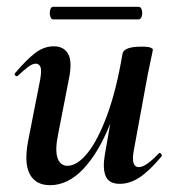

<svg xmlns="http://www.w3.org/2000/svg" viewBox="-20 -531 516 564"><path d="M127 13Q85 13 67.5 -19.5Q50 -52 63 -119L98 -297Q103 -326 98.5 -335Q94 -344 85 -344Q75 -344 62 -334Q49 -324 33 -309Q29 -305 25 -309Q21 -313 25 -317Q57 -355 83 -375Q109 -395 138 -395Q168 -395 180.5 -372Q193 -349 182 -297L151 -138Q141 -90 149 -67Q157 -44 178 -44Q207 -44 237.5 -82Q268 -120 295 -193.5Q322 -267 340 -374L358 -373Q339 -255 304 -168Q269 -81 224 -34Q179 13 127 13ZM332 9Q300 9 290.5 -13.5Q281 -36 288 -77L340 -374Q345 -394 396 -394Q416 -394 422.5 -391Q429 -388 429 -386Q429 -382 424 -360Q419 -338 414 -312L373 -89Q364 -40 388 -40Q398 -40 412.5 -50Q427 -60 446 -80Q449 -84 453 -79.5Q457 -75 454 -71Q418 -28 389.5 -9.5Q361 9 332 9ZM136 -474Q130 -474 127.5 -483.5Q125 -493 127.5 -502Q130 -511 136 -511H387Q394 -511 396.5 -502Q399 -493 396.5 -483.5Q394 -474 387 -474Z"/></svg>

Font: Cormorant
Style: Bold Italic
Weight: 700
Italic angle: -10°
Designer: Christian Thalmann (Catharsis Fonts)
Foundry: Catharsis Fonts
Version: Version 4.000